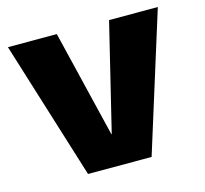

<svg xmlns="http://www.w3.org/2000/svg" viewBox="-90 -694 848 795"><g transform="rotate(-15 334.0 -296.5)"><path d="M193 0H465.5L651 -593H442L330.5 -134H329L218 -593H8.5Z"/></g></svg>

Font: Anybody Thin ExtraBold
Style: Regular
Weight: 800
Version: Version 1.113;gftools[0.9.25]